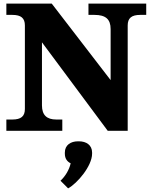

<svg xmlns="http://www.w3.org/2000/svg" viewBox="-20 -720 840 1057"><path d="M211 -140V-487L573 0H683V-580C683 -620 704 -638 752 -638H785V-700H467V-638H500C562 -638 589 -614 589 -560V-279L265 -700H15V-638H48C96 -638 117 -620 117 -580V-120C117 -80 96 -62 48 -62H15V0H323V-62H290C238 -62 211 -86 211 -140ZM313 275 355 317C405 290 487 194 487 126V120C487 78 454 58 415 58H409C370 58 337 78 337 120V126C337 153 350 170 369 179C361 216 338 252 313 275Z"/></svg>

Font: LT Superior Serif ExtraBold
Style: Regular
Weight: 800
Designer: Daniel Lyons
Foundry: LyonsType
Version: Version 2.120;FEAKit 1.0